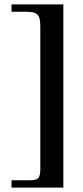

<svg xmlns="http://www.w3.org/2000/svg" viewBox="-20 -698 373 867"><path d="M266 149V-678H32V-645H95C151 -645 162 -633 162 -575V63C162 107 154 116 112 116H32V149Z"/></svg>

Font: XITS
Style: Bold
Weight: 700
Designer: MicroPress Inc., with final additions and corrections provided by Coen Hoffman, Elsevier (retired)
Version: Version 1.302